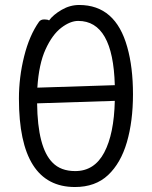

<svg xmlns="http://www.w3.org/2000/svg" viewBox="-20 -733 610 771"><path d="M129 -318Q131 -140 191 -80Q224 -46 282 -46Q359 -46 398.5 -120.5Q438 -195 441 -328ZM441 -391Q434 -649 294 -649Q262 -649 226 -621.5Q190 -594 163 -535Q136 -476 130 -381ZM281 18Q56 18 56 -337Q56 -423 77 -507Q98 -591 137 -646Q144 -655 158 -655Q172 -655 177 -651Q194 -674 227.5 -693.5Q261 -713 298 -713Q444 -713 491 -544Q514 -463 514 -354.5Q514 -246 489.5 -162Q465 -78 414 -30Q363 18 281 18Z"/></svg>

Font: LXGW WenKai
Style: Regular
Weight: 400
Designer: LXGW / Fontworks Inc.
Foundry: LXGW / Fontworks Inc.
Version: Version 1.520; June 14, 2025